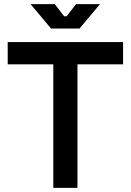

<svg xmlns="http://www.w3.org/2000/svg" viewBox="-20 -902 628 922"><path d="M345 -882 300 -824H288L243 -882H127L225 -765H362L460 -882ZM17 -700V-593H236V0H352V-593H571V-700Z"/></svg>

Font: Space Text SemiBold
Style: Regular
Weight: 600
Designer: Florian Karsten (Space Text), Colophon Foundry (Space Mono)
Foundry: Florian Karsten
Version: Version 1.003;PS 001.003;hotconv 1.0.88;makeotf.lib2.5.64775